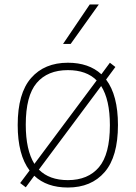

<svg xmlns="http://www.w3.org/2000/svg" viewBox="-20 -828 606 857"><path d="M506.5 -270Q506.5 -128.5 447 -59.8Q387.5 9 283 9Q188.5 9 133 -43.5L95 8L70 -11L112 -67Q59 -137 59 -270Q59 -411.5 118.8 -479.8Q178.5 -548 283 -548Q376.5 -548 432.5 -496.5L470.5 -548L495 -529L453.5 -473Q506.5 -403 506.5 -270ZM95 -271.5Q95 -158.5 133.5 -96.5L411.5 -469Q366 -515 283 -515Q192.5 -515 143.8 -457.8Q95 -400.5 95 -271.5ZM470.5 -269Q470.5 -383 431.5 -444L153.5 -71Q200 -24 283 -24Q373 -24 421.8 -81.8Q470.5 -139.5 470.5 -269ZM261.5 -632 380.5 -808H421L295.5 -632Z"/></svg>

Font: Encode Sans Semi Expanded Thin
Style: Regular
Weight: 250
Width: 6
Designer: Multiple Designers
Foundry: Impallari Type
Version: Version 2.000